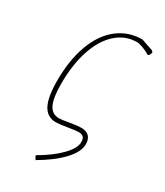

<svg xmlns="http://www.w3.org/2000/svg" viewBox="-163 -524 657 766"><g transform="rotate(30 166.0 -141.0)"><path d="M123 160 124 156Q183 122 218.5 85.5Q254 49 254 21Q254 5 247 -2Q240 -9 225 -9Q213 -9 177 -3Q141 3 126 3Q86 3 67 -32.5Q48 -68 48 -144Q48 -239 74 -309.5Q100 -380 148.5 -418Q197 -456 261 -456L316 -437L321 -430L315 -416L310 -413Q293 -423 275.5 -429.5Q258 -436 247 -436Q194 -436 153 -399Q112 -362 90 -295.5Q68 -229 68 -141Q68 -76 82.5 -46.5Q97 -17 129 -17Q140 -17 174 -23Q210 -29 225 -29Q274 -29 274 20Q274 54 236.5 94.5Q199 135 132 174Z"/></g></svg>

Font: Luna Sans Thin
Style: Italic
Weight: 250
Italic angle: -7°
Designer: Juan Pablo del Peral
Foundry: Huerta Tipografica
Version: Version 2.001; ttfautohint (v1.5)